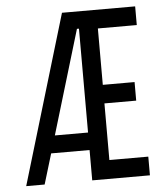

<svg xmlns="http://www.w3.org/2000/svg" viewBox="-51 -739 688 785"><g transform="rotate(-5 293.0 -346.5)"><path d="M24.9 0 232.4 -693.4H532.7V-616.7H373V-385.3H503.4V-309.1H373V-76.7H532.7V0H295.9V-124.5H138.2L100.6 0ZM159.7 -196.3H295.9V-622.6H287.6Z"/></g></svg>

Font: Cascadia Code PL SemiLight
Style: Regular
Weight: 350
Monospace: yes
Designer: Aaron Bell
Foundry: Saja Typeworks
Version: Version 2404.023; ttfautohint (v1.8.4)